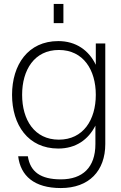

<svg xmlns="http://www.w3.org/2000/svg" viewBox="-20 -740 615 972"><path d="M288 212C431 212 513 125 513 -11V-520H465V-412C430 -485 365 -532 275 -532C122 -532 41 -412 41 -260C41 -108 122 12 275 12C364 12 427 -33 463 -104V-11C463 108 398 168 288 168C186 168 133 130 121 51H72C84 150 153 212 288 212ZM92 -260C92 -386 154 -487 278 -487C402 -487 465 -386 465 -260C465 -134 402 -33 278 -33C154 -33 92 -134 92 -260ZM252 -623H301V-720H252Z"/></svg>

Font: Aspekta 200
Style: Regular
Weight: 200
Designer: Ivo Dolenc
Version: Version 2.000